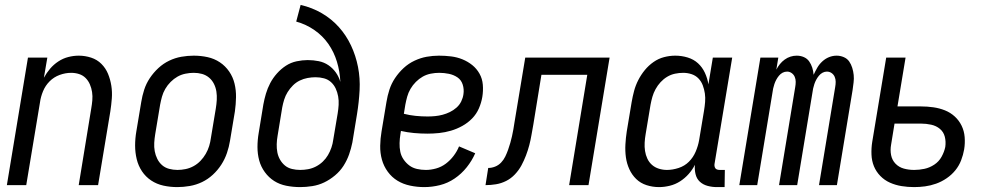

<svg xmlns="http://www.w3.org/2000/svg" viewBox="-20 -755 4040 783"><path d="M8 0 94 -520H173L159 -438Q170 -458 184.5 -475Q199 -492 218 -504.5Q237 -517 258.5 -522.5Q280 -528 301 -528Q327 -528 351.5 -520Q376 -512 393.5 -494.5Q411 -477 420.5 -454Q430 -431 434 -405.5Q438 -380 436 -353.5Q434 -327 430 -301L380 0H301L352 -312Q355 -329 356.5 -346Q358 -363 355.5 -379.5Q353 -396 346.5 -411Q340 -426 329 -437Q318 -448 302.5 -453Q287 -458 270 -458Q247 -458 223.5 -449.5Q200 -441 182.5 -423.5Q165 -406 155.5 -383Q146 -360 143 -337L87 0Z M703 8Q674 8 646.5 2Q619 -4 596.5 -19Q574 -34 559 -56.5Q544 -79 537.5 -106Q531 -133 531 -161.5Q531 -190 536 -219L556 -339Q560 -364 568 -389Q576 -414 591 -436.5Q606 -459 626 -477.5Q646 -496 670 -507.5Q694 -519 719.5 -523.5Q745 -528 770 -528Q799 -528 826.5 -522Q854 -516 876.5 -501Q899 -486 914.5 -463.5Q930 -441 936.5 -414Q943 -387 942.5 -358.5Q942 -330 938 -301L918 -181Q914 -156 905.5 -131Q897 -106 882.5 -83.5Q868 -61 848 -42.5Q828 -24 804 -12.5Q780 -1 754 3.5Q728 8 703 8ZM704 -62Q720 -62 737 -65.5Q754 -69 769.5 -77.5Q785 -86 797.5 -99Q810 -112 819 -127.5Q828 -143 833 -159.5Q838 -176 840 -192L860 -312Q863 -330 864 -347.5Q865 -365 862.5 -381.5Q860 -398 852.5 -413Q845 -428 832.5 -438.5Q820 -449 804 -453.5Q788 -458 770 -458Q754 -458 736.5 -454.5Q719 -451 704 -442.5Q689 -434 676 -421Q663 -408 654 -392.5Q645 -377 640.5 -360.5Q636 -344 633 -328L613 -208Q610 -190 609 -172.5Q608 -155 611 -138.5Q614 -122 621.5 -107Q629 -92 641 -81.5Q653 -71 669.5 -66.5Q686 -62 704 -62Z M1204 8Q1175 8 1147.5 2.5Q1120 -3 1098 -17Q1076 -31 1060 -53Q1044 -75 1037 -101Q1030 -127 1030 -155.5Q1030 -184 1035 -213L1054 -329Q1058 -351 1064.5 -373Q1071 -395 1082 -416Q1093 -437 1109.5 -455.5Q1126 -474 1146 -487Q1166 -500 1189.5 -505Q1213 -510 1235 -510Q1258 -510 1280 -505.5Q1302 -501 1319.5 -489Q1337 -477 1349.5 -459.5Q1362 -442 1368 -421Q1366 -464 1354 -503.5Q1342 -543 1319 -576Q1296 -609 1262 -632.5Q1228 -656 1188 -667L1206 -735Q1253 -724 1292.5 -701Q1332 -678 1362 -644.5Q1392 -611 1411.5 -569.5Q1431 -528 1440 -482Q1449 -436 1446.5 -387.5Q1444 -339 1436 -290L1417 -174Q1412 -149 1403.5 -125Q1395 -101 1381 -79Q1367 -57 1346 -39.5Q1325 -22 1302 -11Q1279 0 1253.5 4Q1228 8 1204 8ZM1204 -62Q1220 -62 1236.5 -65Q1253 -68 1268.5 -76Q1284 -84 1296.5 -96Q1309 -108 1317.5 -122.5Q1326 -137 1331.5 -153Q1337 -169 1339 -185L1357 -292Q1360 -310 1361 -327.5Q1362 -345 1359 -362Q1356 -379 1349 -394Q1342 -409 1330 -420Q1318 -431 1301.5 -435.5Q1285 -440 1267 -440Q1251 -440 1234.5 -437Q1218 -434 1202.5 -426.5Q1187 -419 1174.5 -406.5Q1162 -394 1153 -379.5Q1144 -365 1139 -349Q1134 -333 1131 -317L1112 -201Q1109 -184 1108.5 -167Q1108 -150 1111 -134Q1114 -118 1122 -104Q1130 -90 1142 -80Q1154 -70 1170.5 -66Q1187 -62 1204 -62Z M1710 8Q1681 8 1652.5 2Q1624 -4 1601 -18Q1578 -32 1561.5 -54.5Q1545 -77 1537.5 -104Q1530 -131 1530.5 -160.5Q1531 -190 1536 -219L1556 -339Q1560 -364 1568 -389Q1576 -414 1591 -436.5Q1606 -459 1626 -477.5Q1646 -496 1670.5 -507.5Q1695 -519 1720 -523.5Q1745 -528 1770 -528Q1795 -528 1819.5 -525Q1844 -522 1866 -513Q1888 -504 1906 -489.5Q1924 -475 1935.5 -454.5Q1947 -434 1949 -409.5Q1951 -385 1947 -360Q1943 -336 1933 -313Q1923 -290 1905.5 -272Q1888 -254 1865.5 -241.5Q1843 -229 1819 -222Q1795 -215 1771 -212.5Q1747 -210 1724 -210Q1696 -210 1668.5 -212.5Q1641 -215 1615 -221L1613 -208Q1610 -190 1609.5 -171.5Q1609 -153 1612.5 -136Q1616 -119 1626 -104.5Q1636 -90 1649.5 -80Q1663 -70 1680.5 -66Q1698 -62 1717 -62Q1737 -62 1758.5 -68Q1780 -74 1798 -87.5Q1816 -101 1830 -119.5Q1844 -138 1852 -158L1918 -130Q1905 -100 1883.5 -73Q1862 -46 1834 -27Q1806 -8 1774 0Q1742 8 1710 8ZM1724 -280Q1739 -280 1754.5 -281.5Q1770 -283 1785 -287Q1800 -291 1814.5 -298Q1829 -305 1841.5 -316Q1854 -327 1861 -341.5Q1868 -356 1870 -371Q1873 -391 1867 -410Q1861 -429 1845.5 -439.5Q1830 -450 1810.5 -454Q1791 -458 1771 -458Q1754 -458 1736.5 -454.5Q1719 -451 1704 -442.5Q1689 -434 1676 -421Q1663 -408 1654 -392.5Q1645 -377 1640.5 -360.5Q1636 -344 1633 -328L1627 -291Q1650 -285 1674.5 -282.5Q1699 -280 1724 -280Z M2301 0 2375 -450H2188L2155 -247Q2151 -226 2147.5 -205Q2144 -184 2138.5 -163Q2133 -142 2125 -121Q2117 -100 2106.5 -80.5Q2096 -61 2080 -44Q2064 -27 2044 -17Q2024 -7 2002.5 -3.5Q1981 0 1960 0L1971 -70Q1985 -70 1999 -75.5Q2013 -81 2023.5 -92Q2034 -103 2040.5 -116.5Q2047 -130 2052 -144Q2057 -158 2061 -172Q2065 -186 2068 -199.5Q2071 -213 2073.5 -227Q2076 -241 2078 -255L2122 -520H2466L2380 0Z M2668 8Q2641 8 2616.5 0Q2592 -8 2574.5 -25Q2557 -42 2546.5 -65Q2536 -88 2532.5 -113.5Q2529 -139 2530.5 -166Q2532 -193 2536 -219L2556 -339Q2560 -362 2566 -384.5Q2572 -407 2583 -428.5Q2594 -450 2609.5 -469Q2625 -488 2645 -502Q2665 -516 2688 -522Q2711 -528 2734 -528Q2760 -528 2784.5 -520.5Q2809 -513 2826.5 -497Q2844 -481 2854.5 -458.5Q2865 -436 2869 -411L2887 -520H2966L2894 -87Q2893 -82 2894 -77Q2895 -72 2897.5 -68.5Q2900 -65 2905 -63.5Q2910 -62 2915 -62H2936L2935 8H2903Q2884 8 2865.5 3Q2847 -2 2834 -14Q2821 -26 2816.5 -45Q2812 -64 2814 -83Q2804 -63 2788.5 -45.5Q2773 -28 2753.5 -15.5Q2734 -3 2711.5 2.5Q2689 8 2668 8ZM2700 -62Q2723 -62 2747.5 -70Q2772 -78 2789.5 -95.5Q2807 -113 2817 -136.5Q2827 -160 2831 -183L2851 -303Q2854 -321 2855.5 -339Q2857 -357 2854.5 -374Q2852 -391 2846 -407Q2840 -423 2828.5 -435Q2817 -447 2800.5 -452.5Q2784 -458 2766 -458Q2750 -458 2733 -454.5Q2716 -451 2701 -442Q2686 -433 2674 -420Q2662 -407 2653.5 -391.5Q2645 -376 2640.5 -360Q2636 -344 2633 -328L2613 -208Q2610 -191 2609 -173.5Q2608 -156 2610.5 -139.5Q2613 -123 2620 -108Q2627 -93 2639 -82.5Q2651 -72 2667 -67Q2683 -62 2700 -62Z M2995 0 3081 -520H3154L3146 -471Q3152 -483 3160.5 -493.5Q3169 -504 3180 -512Q3191 -520 3203.5 -524Q3216 -528 3229 -528Q3245 -528 3258.5 -522Q3272 -516 3280 -504.5Q3288 -493 3292.5 -479Q3297 -465 3298 -450Q3305 -465 3313 -479Q3321 -493 3333.5 -504.5Q3346 -516 3361 -522Q3376 -528 3392 -528Q3407 -528 3421 -522Q3435 -516 3443 -504.5Q3451 -493 3455.5 -478.5Q3460 -464 3461.5 -449Q3463 -434 3461 -418.5Q3459 -403 3457 -388L3393 0H3320L3386 -400Q3388 -411 3388 -421.5Q3388 -432 3384 -441.5Q3380 -451 3371.5 -457Q3363 -463 3352 -463Q3343 -463 3334.5 -458.5Q3326 -454 3319.5 -446Q3313 -438 3308.5 -429.5Q3304 -421 3301 -412Q3298 -403 3296 -394Q3294 -385 3293 -376L3231 0H3157L3223 -400Q3225 -411 3225 -421.5Q3225 -432 3221 -441.5Q3217 -451 3208.5 -457Q3200 -463 3190 -463Q3180 -463 3171.5 -458.5Q3163 -454 3156.5 -446Q3150 -438 3145.5 -429.5Q3141 -421 3138 -412Q3135 -403 3133 -394Q3131 -385 3130 -376L3068 0Z M3708 8Q3682 8 3657 4Q3632 0 3609.5 -10Q3587 -20 3570 -37.5Q3553 -55 3544 -77Q3535 -99 3534 -125Q3533 -151 3537 -176L3594 -520H3673L3640 -321H3736Q3761 -321 3786 -317.5Q3811 -314 3833.5 -305Q3856 -296 3873.5 -280Q3891 -264 3901.5 -242.5Q3912 -221 3914 -196Q3916 -171 3912 -146Q3908 -123 3899.5 -101Q3891 -79 3876 -60.5Q3861 -42 3840.5 -28Q3820 -14 3797.5 -6Q3775 2 3752.5 5Q3730 8 3708 8ZM3708 -62Q3729 -62 3750 -66.5Q3771 -71 3790 -83.5Q3809 -96 3820 -116Q3831 -136 3835 -156Q3838 -178 3833 -197.5Q3828 -217 3813 -229.5Q3798 -242 3777.5 -246.5Q3757 -251 3735 -251H3628L3614 -165Q3610 -143 3614 -122.5Q3618 -102 3632 -87.5Q3646 -73 3666 -67.5Q3686 -62 3708 -62Z"/></svg>

Font: Iosevka
Style: Italic
Weight: 400
Italic angle: -9°
Monospace: yes
Designer: Belleve Invis
Foundry: Belleve Invis
Version: Version 32.5.0; ttfautohint (v1.8.4)